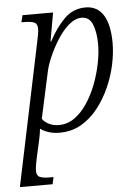

<svg xmlns="http://www.w3.org/2000/svg" viewBox="-67 -588 621 871"><g transform="rotate(-5 243.5 -153.0)"><path d="M123 -406Q133 -449 133 -469Q133 -491 118.5 -497.5Q104 -504 74 -504H60L68 -536H207L184 -406H187Q218 -465 258 -505.5Q298 -546 355 -546Q409 -546 436.5 -502Q464 -458 464 -374Q464 -329 453 -277Q442 -225 419.5 -174.5Q397 -124 364 -82Q331 -40 287.5 -15Q244 10 189 10Q163 10 140.5 3Q118 -4 102 -16Q101 -6 99 7Q97 20 94 33L76 113Q74 125 70.5 142.5Q67 160 67 173Q67 195 81.5 201.5Q96 208 127 208H144L137 240H-12ZM190 -25Q228 -25 260.5 -48Q293 -71 318.5 -109.5Q344 -148 361.5 -194Q379 -240 388.5 -287Q398 -334 398 -374Q398 -429 383.5 -465Q369 -501 334 -501Q304 -501 275.5 -476.5Q247 -452 223 -414Q199 -376 181.5 -335.5Q164 -295 158 -262L114 -60Q123 -46 143 -35.5Q163 -25 190 -25Z"/></g></svg>

Font: Noto Serif SemiCondensed Light
Style: Italic
Weight: 300
Width: 4
Italic angle: -12°
Designer: Monotype Design Team
Foundry: Monotype Imaging Inc.
Version: Version 2.013; ttfautohint (v1.8.4.7-5d5b)